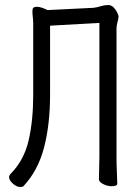

<svg xmlns="http://www.w3.org/2000/svg" viewBox="-20 -730 540 763"><path d="M60 13Q46 13 31 -0.5Q16 -14 16 -26Q16 -33 23 -40Q76 -94 94 -173Q112 -252 112 -353V-639Q112 -647 109 -677V-689Q109 -703 126 -703Q143 -703 169 -690L352 -699Q367 -701 381 -705.5Q395 -710 410 -710Q422 -710 431 -701Q440 -692 445.5 -681Q451 -670 451 -663Q451 -657 447 -642.5Q443 -628 443 -616V-106Q443 -75 444.5 -46Q446 -17 446 0Q446 10 423 10Q407 10 390 1.5Q373 -7 373 -18Q373 -30 374 -56Q375 -82 375 -107V-639L179 -628V-355Q179 -235 155 -143.5Q131 -52 74 9Q72 13 60 13Z"/></svg>

Font: LXGW WenKai Mono Lite
Style: Regular
Weight: 400
Monospace: yes
Designer: LXGW / Fontworks Inc.
Foundry: LXGW / Fontworks Inc.
Version: Version 1.520; June 14, 2025